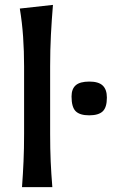

<svg xmlns="http://www.w3.org/2000/svg" viewBox="-20 -765 466 785"><path d="M70 0Q74 -54.5 76.2 -105.2Q78.5 -156 78.5 -218V-493.5Q78.5 -555.5 74.5 -614.2Q70.5 -673 61 -730L196.5 -745Q191.5 -685 188.2 -622.8Q185 -560.5 185 -493.5V-218Q185 -156 187.2 -105.2Q189.5 -54.5 194 0ZM344.5 -293.5Q306.5 -293.5 289.5 -310.2Q272.5 -327 272.5 -370.5Q272.5 -401.5 289.8 -416.5Q307 -431.5 345.5 -431.5Q383 -431.5 400 -415.2Q417 -399 417 -366Q417 -326 400 -309.8Q383 -293.5 344.5 -293.5Z"/></svg>

Font: Commissioner Flair Medium
Style: Regular
Weight: 500
Designer: Kostas Bartsokas
Foundry: Kostas Bartsokas
Version: Version 1.000; ttfautohint (v1.8.3)